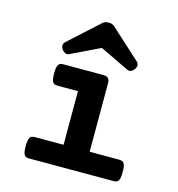

<svg xmlns="http://www.w3.org/2000/svg" viewBox="-103 -777 806 868"><g transform="rotate(15 300.0 -343.5)"><path d="M245.6 -351.1H151.4Q143.1 -351.1 137.2 -353Q131.3 -355 127.7 -360.4Q124 -365.7 122.3 -375.5Q120.6 -385.3 120.6 -400.9Q120.6 -416.5 122.3 -426.3Q124 -436 127.7 -441.7Q131.3 -447.3 137.2 -449.2Q143.1 -451.2 151.4 -451.2H336.9Q353.5 -451.2 360.6 -444.1Q367.7 -437 367.7 -420.4V-100.1H504.9Q513.2 -100.1 519 -98.1Q524.9 -96.2 528.6 -90.6Q532.2 -85 533.9 -75.2Q535.6 -65.4 535.6 -49.8Q535.6 -34.2 533.9 -24.4Q532.2 -14.6 528.6 -9.3Q524.9 -3.9 519 -2Q513.2 0 504.9 0H112.3Q104 0 98.1 -2Q92.3 -3.9 88.6 -9.3Q85 -14.6 83.3 -24.4Q81.5 -34.2 81.5 -49.8Q81.5 -65.4 83.3 -75.2Q85 -85 88.6 -90.6Q92.3 -96.2 98.1 -98.1Q104 -100.1 112.3 -100.1H245.6ZM163.6 -502.4Q154.3 -498 146 -501.7Q137.7 -505.4 130.9 -514.2Q124 -523.4 124.3 -533Q124.5 -542.5 132.8 -550.3L272.9 -677.7Q278.3 -682.6 285.2 -684.6Q292 -686.5 299.8 -686.5Q307.6 -686.5 314.5 -684.6Q321.3 -682.6 326.7 -677.7L466.8 -550.3Q475.1 -542.5 475.3 -533Q475.6 -523.4 468.8 -514.2Q461.9 -505.4 453.6 -501.7Q445.3 -498 436 -502.4L299.8 -567.9Z"/></g></svg>

Font: Courier Prime
Style: Bold
Weight: 700
Monospace: yes
Designer: Alan Dague-Greene
Foundry: Quote-Unquote Apps
Version: Version 1.202